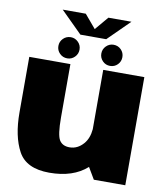

<svg xmlns="http://www.w3.org/2000/svg" viewBox="-94 -954 901 1037"><g transform="rotate(10 356.5 -436.0)"><path d="M490.5 0H663V-593H437.5V-267.5Q433 -217 406.5 -186.5Q374.5 -149.5 330.5 -149.5Q291.5 -149.5 274.5 -177.2Q257.5 -205 257.5 -300.5V-593H32V-288.5Q32 -158 76 -76.8Q120 4.5 246.5 4.5Q377 4.5 453 -63.5ZM235 -620.5Q258.5 -620.5 275.5 -637.5Q292.5 -654.5 292.5 -678.5Q292.5 -702.5 275.5 -719.5Q258.5 -736.5 235 -736.5Q210.5 -736.5 193.5 -719.5Q176.5 -702.5 176.5 -678.5Q176.5 -654.5 193.5 -637.5Q210.5 -620.5 235 -620.5ZM469.5 -620.5Q494 -620.5 510.8 -637.5Q527.5 -654.5 527.5 -678.5Q527.5 -702.5 510.8 -719.5Q494 -736.5 469.5 -736.5Q446 -736.5 429 -719.5Q412 -702.5 412 -678.5Q412 -654.5 428.8 -637.5Q445.5 -620.5 469.5 -620.5ZM283 -759H424.5L542.5 -875.5H416L354 -802L292 -875.5H165.5Z"/></g></svg>

Font: Anybody Thin Black
Style: Regular
Weight: 900
Version: Version 1.113;gftools[0.9.25]